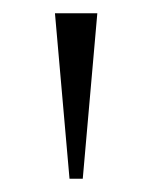

<svg xmlns="http://www.w3.org/2000/svg" viewBox="-20 -660 230 290"><path d="M85 -390 63 -640H127L105 -390Z"/></svg>

Font: Spectral SC ExtraLight
Style: Regular
Weight: 275
Designer: Jean-Baptiste Levee
Foundry: Production Type
Version: Version 2.001